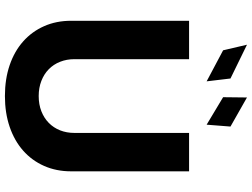

<svg xmlns="http://www.w3.org/2000/svg" viewBox="-140 -859 1009 769"><g transform="rotate(90 364.5 -474.5)"><path d="M63.2 -255V-727.3H217V-268.1Q217 -236.9 227.5 -210.6Q237.9 -184.3 257.3 -165.3Q276.6 -146.3 304 -135.7Q331.3 -125 364.7 -125Q398.4 -125 425.6 -135.7Q452.8 -146.3 472.1 -165.3Q491.5 -184.3 502 -210.6Q512.4 -236.9 512.4 -268.1V-727.3H666.2V-255Q666.2 -195.3 644.5 -146.5Q622.9 -97.7 583.3 -62.7Q543.7 -27.7 488.1 -8.7Q432.5 10.3 364.7 10.3Q296.5 10.3 240.9 -8.7Q185.4 -27.7 146 -62.7Q106.5 -97.7 84.9 -146.5Q63.2 -195.3 63.2 -255ZM159.1 -959.2 294.4 -893.1 305.8 -797.6 181.5 -863.6ZM370.4 -959.2 486.9 -893.1 479.4 -797.6 369.3 -863.6Z"/></g></svg>

Font: Cannonade
Style: Bold
Weight: 700
Designer: Rasmus Andersson
Foundry: rsms
Version: Version 3.012;git-f93a4a705